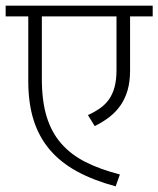

<svg xmlns="http://www.w3.org/2000/svg" viewBox="-30 -650 560 679"><path d="M510 -630V-592H430V-401Q430 -362 421.5 -332Q413 -302 397 -278.5Q381 -255 358 -237Q335 -219 305 -204L281 -243Q305 -254 323.5 -267Q342 -280 355 -298Q368 -316 375 -341.5Q382 -367 382 -402V-592H118V-370Q118 -293 135 -237.5Q152 -182 186.5 -142.5Q221 -103 272.5 -77Q324 -51 394 -33L379 9Q301 -12 243 -43.5Q185 -75 146.5 -120Q108 -165 89 -225Q70 -285 70 -363V-592H-10V-630Z"/></svg>

Font: Mukta ExtraLight
Style: Regular
Weight: 275
Designer: Girish Dalvi and Yashodeep Gholap
Foundry: Ek Type
Version: Version 2.538;PS 1.002;hotconv 16.6.51;makeotf.lib2.5.65220;